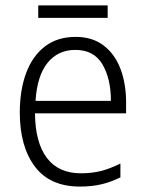

<svg xmlns="http://www.w3.org/2000/svg" viewBox="-20 -678 536 708"><path d="M259 -542Q321 -542 362.5 -510Q404 -478 424.5 -423.5Q445 -369 445 -300V-260H109Q110 -152 153 -95.5Q196 -39 278 -39Q319 -39 352.5 -47.5Q386 -56 424 -75V-24Q390 -7 354.5 1.5Q319 10 275 10Q164 10 108.5 -64Q53 -138 53 -263Q53 -346 76.5 -409Q100 -472 146 -507Q192 -542 259 -542ZM258 -494Q194 -494 155.5 -446.5Q117 -399 111 -306H389Q389 -388 357.5 -441Q326 -494 258 -494ZM377 -658V-612H121V-658Z"/></svg>

Font: Noto Sans Lao SemiCondensed Light
Style: Regular
Weight: 300
Width: 4
Designer: Monotype Design Team
Foundry: Monotype Imaging Inc.
Version: Version 2.003; ttfautohint (v1.8.4.7-5d5b)